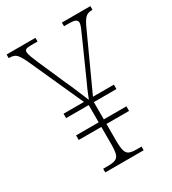

<svg xmlns="http://www.w3.org/2000/svg" viewBox="-175 -809 813 905"><g transform="rotate(-30 232.0 -357.0)"><path d="M129 0V-20H156Q182 -20 196 -26Q210 -32 215 -49.5Q220 -67 220 -104V-195H97V-220H220V-314H97V-338H208L73 -637Q56 -672 44 -683Q32 -694 8 -694H4V-714H161V-694H127Q105 -694 98 -690Q91 -686 91 -677Q91 -667 97.5 -649.5Q104 -632 114 -609L178 -463Q193 -431 207.5 -396Q222 -361 233 -335Q241 -356 251.5 -380.5Q262 -405 274 -430L340 -578Q356 -615 366.5 -638Q377 -661 377 -673Q376 -683 367.5 -688.5Q359 -694 325 -694H305V-714H460V-694H456Q433 -694 420 -680.5Q407 -667 391 -631L257 -338H371V-314H248V-220H371V-195H248V-106Q248 -69 253 -50.5Q258 -32 271.5 -26Q285 -20 312 -20H338V0Z"/></g></svg>

Font: Noto Serif Tamil Condensed Thin
Style: Regular
Weight: 100
Width: 3
Designer: Indian Type Foundry, Tom Grace, and the Monotype Design Team
Foundry: Monotype Imaging Inc.
Version: Version 2.004; ttfautohint (v1.8.4.7-5d5b)